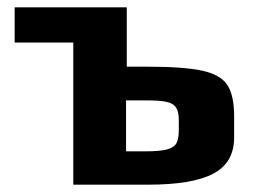

<svg xmlns="http://www.w3.org/2000/svg" viewBox="-20 -504 705 524"><path d="M180 -388H20V-484H326V-322H382Q483 -322 532.5 -311Q582 -300 600.5 -272Q619 -244 619 -186V-129Q619 -60 562 -30Q505 0 385 0H180ZM378 -91Q418 -91 437 -96.5Q456 -102 462 -114Q468 -126 468 -150V-177Q468 -199 460.5 -210.5Q453 -222 434.5 -226Q416 -230 380 -230H324V-91Z"/></svg>

Font: Play
Style: Bold
Weight: 700
Designer: Jonas Hecksher (Cyrillic expansion: Cyreal)
Foundry: Jonas Hecksher, Playtype, e-types AS
Version: Version 2.101; ttfautohint (v1.5.65-e2d9)